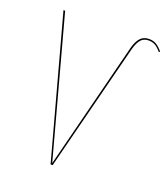

<svg xmlns="http://www.w3.org/2000/svg" viewBox="-128 -782 767 874"><g transform="rotate(20 255.5 -345.0)"><path d="M33 -680H41L223 -8L379 -624Q388 -657 403.5 -673.5Q419 -690 445 -690Q466 -690 481 -680.5Q496 -671 511 -653L506 -649Q491 -667 477.5 -675Q464 -683 445 -683Q422 -683 408.5 -668Q395 -653 386 -621L228 0H218Z"/></g></svg>

Font: Fira Sans Compressed Eight
Style: Regular
Weight: 100
Width: 1
Designer: bBox Type GmbH & Carrois Corporate GbR & Edenspiekermann AG
Foundry: bBox Type GmbH & Carrois Corporate GbR & Edenspiekermann AG
Version: Version 4.301